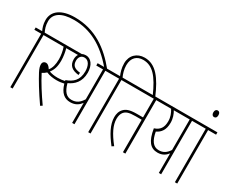

<svg xmlns="http://www.w3.org/2000/svg" viewBox="-119 -1369 2262 1853"><g transform="rotate(30 1012.5 -442.0)"><path d="M76 -596V0H102V-596H191V-622H100C87 -650 73 -684 73 -733C73 -817 143 -870 285 -870C469 -870 623 -787 768 -615H801C668 -779 508 -896 281 -896C130 -896 46 -832 46 -732C46 -684 59 -650 72 -622H0V-596Z M436 -2C375 -88 311 -188 269 -271C284 -278 300 -289 314 -302C349 -286 394 -281 427 -281C463 -281 489 -286 510 -291C536 -201 582 -163 648 -163C708 -163 742 -192 765 -223V0H791V-596H880V-622H690V-596H765V-263C735 -214 700 -189 647 -189C594 -189 557 -223 534 -310C599 -338 654 -393 654 -494C654 -578 612 -632 556 -632C541 -632 526 -629 514 -622H179V-596H326C339 -561 348 -509 348 -468C348 -410 336 -365 311 -335C292 -365 276 -377 257 -377C237 -377 221 -363 221 -339C221 -317 227 -296 245 -261C277 -200 339 -96 415 12ZM426 -307C385 -307 356 -313 331 -322C359 -357 374 -399 374 -467C374 -511 365 -564 355 -596H486C476 -582 471 -563 471 -541C471 -469 514 -439 587 -431L589 -457C519 -464 497 -491 497 -540C497 -577 516 -606 554 -606C603 -606 627 -555 627 -494C627 -393 574 -351 502 -325C503 -322 503 -319 504 -316C483 -311 456 -307 426 -307Z M944 -596V0H970V-596H1059V-622H968C954 -652 939 -696 939 -744C939 -828 988 -870 1056 -870C1161 -870 1229 -794 1308 -615H1336C1261 -790 1184 -896 1059 -896C973 -896 912 -838 912 -750C912 -695 927 -653 940 -622H868V-596Z M1358 -596H1447V-622H1047V-596H1331V-388H1262C1179 -388 1147 -371 1124 -348C1097 -321 1089 -286 1089 -252C1089 -168 1137 -85 1207 6L1229 -8C1152 -105 1116 -179 1116 -249C1116 -283 1125 -307 1136 -322C1157 -349 1186 -362 1261 -362H1331V0H1358Z M1846 -622H1435V-596H1524C1545 -562 1561 -525 1561 -477C1561 -408 1535 -369 1474 -349C1496 -215 1542 -163 1621 -163C1675 -163 1708 -188 1731 -218V0H1757V-596H1846ZM1506 -331C1555 -354 1588 -396 1588 -476C1588 -524 1572 -566 1554 -596H1731V-256C1702 -211 1668 -189 1620 -189C1555 -189 1522 -243 1506 -331Z M1936 -596H2025V-622H1834V-596H1910V0H1936Z M1894 -770C1894 -744 1908 -733 1922 -733C1939 -733 1951 -743 1951 -770C1951 -794 1940 -807 1923 -807C1907 -807 1894 -795 1894 -770Z"/></g></svg>

Font: Noto Sans Devanagari UI ExtraCondensed Thin
Style: Regular
Weight: 100
Width: 2
Designer: Jelle Bosma - Monotype Design Team
Foundry: Monotype Imaging Inc.
Version: Version 2.004